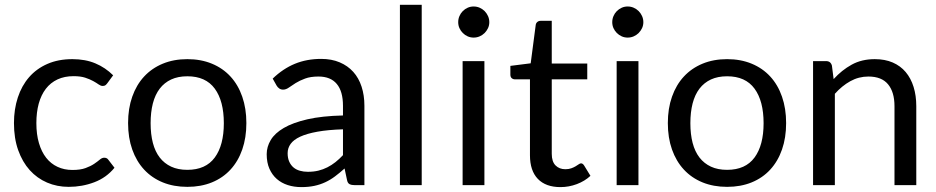

<svg xmlns="http://www.w3.org/2000/svg" viewBox="-20 -756 3823 784"><path d="M418.5 -416.5Q414.5 -411 410.5 -408Q406.5 -405 399 -405Q391.5 -405 382.8 -411.2Q374 -417.5 360.5 -425Q347 -432.5 327.8 -438.8Q308.5 -445 280.5 -445Q243.5 -445 215 -431.8Q186.5 -418.5 167.2 -393.5Q148 -368.5 138.2 -333Q128.5 -297.5 128.5 -253.5Q128.5 -207.5 139 -171.8Q149.5 -136 168.5 -111.8Q187.5 -87.5 214.8 -74.8Q242 -62 276 -62Q308.5 -62 329.5 -69.8Q350.5 -77.5 364.5 -87Q378.5 -96.5 387.5 -104.2Q396.5 -112 405.5 -112Q417 -112 422.5 -103.5L447.5 -71Q414.5 -30.5 365 -11.8Q315.5 7 260.5 7Q213 7 172.2 -10.5Q131.5 -28 101.5 -61.2Q71.5 -94.5 54.2 -143Q37 -191.5 37 -253.5Q37 -310 52.8 -358Q68.5 -406 98.8 -440.8Q129 -475.5 173.5 -495Q218 -514.5 275.5 -514.5Q328.5 -514.5 369.5 -497.2Q410.5 -480 442 -448.5Z M986 -253.5Q986 -193.5 969.2 -145.5Q952.5 -97.5 921.2 -63.5Q890 -29.5 845.2 -11.2Q800.5 7 745 7Q689.5 7 644.8 -11.2Q600 -29.5 568.5 -63.5Q537 -97.5 520 -145.5Q503 -193.5 503 -253.5Q503 -313 520 -361.2Q537 -409.5 568.5 -443.5Q600 -477.5 644.8 -496Q689.5 -514.5 745 -514.5Q800.5 -514.5 845.2 -496Q890 -477.5 921.2 -443.5Q952.5 -409.5 969.2 -361.2Q986 -313 986 -253.5ZM894 -253Q894 -343.5 857 -394Q820 -444.5 745 -444.5Q707 -444.5 679 -431.5Q651 -418.5 632.2 -394Q613.5 -369.5 604.2 -333.8Q595 -298 595 -253Q595 -208 604.2 -172.5Q613.5 -137 632.2 -112.8Q651 -88.5 679 -75.5Q707 -62.5 745 -62.5Q820 -62.5 857 -112.8Q894 -163 894 -253Z M1468 0H1428.5Q1415.5 0 1407.5 -4Q1399.5 -8 1397 -21L1387 -68Q1367 -50 1348 -35.8Q1329 -21.5 1308 -11.8Q1287 -2 1263.2 3Q1239.5 8 1210.5 8Q1181 8 1155.2 -0.2Q1129.5 -8.5 1110.5 -25Q1091.5 -41.5 1080.2 -66.8Q1069 -92 1069 -126.5Q1069 -156.5 1085.5 -184.2Q1102 -212 1138.8 -233.5Q1175.5 -255 1235 -268.8Q1294.5 -282.5 1380.5 -284.5V-324Q1380.5 -383 1355.2 -413.2Q1330 -443.5 1280.5 -443.5Q1248 -443.5 1225.8 -435.2Q1203.5 -427 1187.2 -416.8Q1171 -406.5 1159.2 -398.2Q1147.5 -390 1136 -390Q1127 -390 1120.2 -394.8Q1113.5 -399.5 1109.5 -406.5L1093.5 -435Q1135.5 -475.5 1184 -495.5Q1232.5 -515.5 1291.5 -515.5Q1334 -515.5 1367 -501.5Q1400 -487.5 1422.5 -462.5Q1445 -437.5 1456.5 -402Q1468 -366.5 1468 -324ZM1380.5 -122.5V-228Q1319 -226 1276 -218.2Q1233 -210.5 1206 -198Q1179 -185.5 1166.8 -168.5Q1154.5 -151.5 1154.5 -130.5Q1154.5 -110.5 1161 -96Q1167.5 -81.5 1178.5 -72.2Q1189.5 -63 1204.5 -58.8Q1219.5 -54.5 1237 -54.5Q1260.5 -54.5 1280 -59.2Q1299.5 -64 1316.8 -72.8Q1334 -81.5 1349.8 -94Q1365.5 -106.5 1380.5 -122.5Z M1702 -736.5V0H1613V-736.5Z M1958 -506.5V0H1869V-506.5ZM1914 -602.5Q1901 -602.5 1889.8 -607.5Q1878.5 -612.5 1869.8 -621.2Q1861 -630 1856 -641.2Q1851 -652.5 1851 -665.5Q1851 -678.5 1856 -690.2Q1861 -702 1869.8 -710.8Q1878.5 -719.5 1889.8 -724.5Q1901 -729.5 1914 -729.5Q1927 -729.5 1938.5 -724.5Q1950 -719.5 1958.8 -710.8Q1967.5 -702 1972.8 -690.2Q1978 -678.5 1978 -665.5Q1978 -652.5 1972.8 -641.2Q1967.5 -630 1958.8 -621.2Q1950 -612.5 1938.5 -607.5Q1927 -602.5 1914 -602.5Z M2144 -122V-432H2083Q2075 -432 2069.5 -436.8Q2064 -441.5 2064 -451.5V-487L2147 -497.5L2167.5 -654Q2168.5 -661.5 2174 -666.2Q2179.5 -671 2188 -671H2233V-496.5H2378V-432H2233V-128Q2233 -96 2248.5 -80.5Q2264 -65 2288.5 -65Q2302.5 -65 2312.8 -68.8Q2323 -72.5 2330.5 -77Q2338 -81.5 2343.2 -85.2Q2348.5 -89 2352.5 -89Q2359.5 -89 2365 -80.5L2391 -38Q2368 -16.5 2335.5 -4.2Q2303 8 2268.5 8Q2208.5 8 2176.2 -25.5Q2144 -59 2144 -122Z M2587 -506.5V0H2498V-506.5ZM2543 -602.5Q2530 -602.5 2518.8 -607.5Q2507.5 -612.5 2498.8 -621.2Q2490 -630 2485 -641.2Q2480 -652.5 2480 -665.5Q2480 -678.5 2485 -690.2Q2490 -702 2498.8 -710.8Q2507.5 -719.5 2518.8 -724.5Q2530 -729.5 2543 -729.5Q2556 -729.5 2567.5 -724.5Q2579 -719.5 2587.8 -710.8Q2596.5 -702 2601.8 -690.2Q2607 -678.5 2607 -665.5Q2607 -652.5 2601.8 -641.2Q2596.5 -630 2587.8 -621.2Q2579 -612.5 2567.5 -607.5Q2556 -602.5 2543 -602.5Z M3190 -253.5Q3190 -193.5 3173.2 -145.5Q3156.5 -97.5 3125.2 -63.5Q3094 -29.5 3049.2 -11.2Q3004.5 7 2949 7Q2893.5 7 2848.8 -11.2Q2804 -29.5 2772.5 -63.5Q2741 -97.5 2724 -145.5Q2707 -193.5 2707 -253.5Q2707 -313 2724 -361.2Q2741 -409.5 2772.5 -443.5Q2804 -477.5 2848.8 -496Q2893.5 -514.5 2949 -514.5Q3004.5 -514.5 3049.2 -496Q3094 -477.5 3125.2 -443.5Q3156.5 -409.5 3173.2 -361.2Q3190 -313 3190 -253.5ZM3098 -253Q3098 -343.5 3061 -394Q3024 -444.5 2949 -444.5Q2911 -444.5 2883 -431.5Q2855 -418.5 2836.2 -394Q2817.5 -369.5 2808.2 -333.8Q2799 -298 2799 -253Q2799 -208 2808.2 -172.5Q2817.5 -137 2836.2 -112.8Q2855 -88.5 2883 -75.5Q2911 -62.5 2949 -62.5Q3024 -62.5 3061 -112.8Q3098 -163 3098 -253Z M3300 0V-506.5H3353Q3372 -506.5 3377 -488L3384 -433Q3417 -469.5 3457.8 -492Q3498.5 -514.5 3552 -514.5Q3593.5 -514.5 3625.2 -500.8Q3657 -487 3678.2 -461.8Q3699.5 -436.5 3710.5 -401Q3721.5 -365.5 3721.5 -322.5V0H3632.5V-322.5Q3632.5 -380 3606.2 -411.8Q3580 -443.5 3526 -443.5Q3486.5 -443.5 3452.2 -424.5Q3418 -405.5 3389 -373V0Z"/></svg>

Font: LatoCHI
Style: Regular
Weight: 400
Designer: Lukasz Dziedzic
Foundry: tyPoland Lukasz Dziedzic
Version: Version 1.104